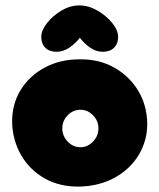

<svg xmlns="http://www.w3.org/2000/svg" viewBox="-20 -691 591 712"><path d="M275 1Q201 2 145.5 -29.5Q90 -61 58.5 -115.5Q27 -170 25 -236Q24 -304 56 -356.5Q88 -409 145 -440Q202 -471 275 -471Q347 -472 402.5 -441Q458 -410 491 -357Q524 -304 526 -236Q527 -171 495 -117.5Q463 -64 406 -32.5Q349 -1 275 1ZM278 -145Q305 -145 325 -166Q345 -187 345 -215Q345 -243 325 -263.5Q305 -284 278 -284Q251 -284 231 -263.5Q211 -243 211 -215Q211 -187 231 -166Q251 -145 278 -145ZM190 -499Q163 -499 148 -514Q133 -529 133 -554Q133 -578 154 -605Q175 -632 207.5 -651.5Q240 -671 274 -671Q308 -671 341 -652Q374 -633 396 -606Q418 -579 418 -554Q418 -529 403 -514Q388 -499 361 -499Q336 -499 314 -514.5Q292 -530 276 -551Q260 -530 237.5 -514.5Q215 -499 190 -499Z"/></svg>

Font: Cherry Bomb One
Style: Regular
Weight: 400
Designer: satsuyako
Foundry: satsuyako
Version: Version 4.100; ttfautohint (v1.8.3)